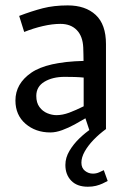

<svg xmlns="http://www.w3.org/2000/svg" viewBox="-20 -482 481 718"><path d="M168.2 13.3Q113.1 13.3 75.4 -19.2Q37.7 -51.8 37.7 -106.2Q37.7 -169 96.7 -209.9Q155.6 -250.8 292.4 -254.2Q292.1 -266.8 292 -279.3Q291.8 -291.8 291.3 -304.2Q289.5 -346.6 267 -369.7Q244.5 -392.7 206 -392.7Q175.9 -392.7 140.3 -384.5Q104.7 -376.2 70.5 -362.5L51.7 -422.5Q98.8 -440.5 140.2 -451.2Q181.7 -461.8 233.3 -461.8Q299.4 -461.8 337.8 -426.3Q376.3 -390.7 376.3 -317.1V0L317 13.3L299.4 -39.6Q282.1 -29.1 259 -16.5Q235.9 -3.9 212.4 4.7Q188.9 13.3 168.2 13.3ZM191.2 -51.4Q213.7 -51.4 238.7 -60.6Q263.6 -69.9 292.9 -84.5V-191.9Q276.2 -193.6 258.6 -194.1Q240.9 -194.6 221.8 -194.6Q176.5 -194.6 146.1 -176.3Q115.7 -158.1 115.7 -123.3Q115.7 -97.9 127.5 -81.9Q139.3 -65.8 156.9 -58.6Q174.4 -51.4 191.2 -51.4ZM224.5 135Q224.5 107.4 239.9 81.8Q255.2 56.2 277.6 34.8Q300.1 13.4 320.6 0H377.2Q350.7 19.2 329.5 41.3Q308.4 63.5 296.4 85.1Q284.4 106.8 284.4 126.2Q284.4 146.3 297.7 156.8Q311 167.3 327.5 167.3Q339.7 167.3 350.7 162.5Q361.8 157.6 368.1 154.3L382.7 194.7Q373.7 199.7 363 204.6Q352.3 209.5 338.9 212.9Q325.4 216.3 308.4 216.3Q268.3 216.3 246.4 193.7Q224.5 171.2 224.5 135Z"/></svg>

Font: Ancizar Sans Thin
Style: Regular
Weight: 100
Designer: Cesar Puertas, Viviana Monsalve, Julian Moncada, Julian Prieto, Jose Castro, Mariel Hernandez, Felipe Aragon, Sara Alarc
Version: Version 8.100